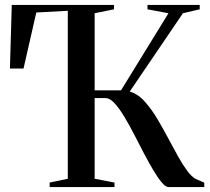

<svg xmlns="http://www.w3.org/2000/svg" viewBox="-20 -763 856 783"><path d="M182.5 0V-18.5L256.5 -34V-719L128 -712L76 -483.5H20.5L28 -743H445V-725L366 -709V-394.5H473.5L667 -709L581.5 -725V-743H794.5V-725L726 -709L509 -389.5Q542.5 -380.5 571.8 -347.2Q601 -314 625.5 -271.5Q647 -235 667 -197.2Q687 -159.5 706 -125.5Q725 -91.5 743 -67Q761 -42.5 778.5 -33L813 -18V0H667.5Q655.5 0 639.8 -18.8Q624 -37.5 605.5 -68.5Q587 -99.5 567.2 -137.2Q547.5 -175 528 -213Q507.5 -253 487 -287Q466.5 -321 447.2 -342Q428 -363 410 -363H366V-34L447 -18.5V0Z"/></svg>

Font: Merriweather 144pt
Style: Regular
Weight: 400
Version: Version 2.100